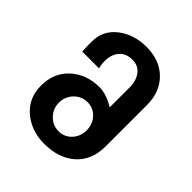

<svg xmlns="http://www.w3.org/2000/svg" viewBox="-201 -874 1008 1008"><g transform="rotate(45 303.0 -370.0)"><path d="M308.1 -740.2Q406.7 -740.2 466.3 -681.4Q525.9 -622.6 525.9 -524.9V-219.2Q525.9 -116.2 460.7 -58.1Q395.5 0 288.1 0Q192.4 0 126 -56.2Q60.1 -111.8 60.1 -205.1Q60.1 -299.8 124 -357.9Q188 -416 284.2 -416Q333.5 -416 396 -378.9V-529.8Q396 -575.2 372.1 -607.9Q348.6 -640.1 303.2 -640.1Q256.3 -640.1 230.7 -610.1Q205.1 -580.1 205.1 -530.8Q205.1 -503.9 211.9 -483.9H86.9Q85 -516.1 85 -555.2Q85 -640.1 151.9 -690.9Q217.3 -740.2 308.1 -740.2ZM294.9 -100.1Q338.4 -100.1 367.2 -131.6Q396 -163.1 396 -208Q396 -252.9 367.2 -284.4Q338.4 -315.9 294.9 -315.9Q251 -315.9 220.5 -284.2Q189.9 -252.4 189.9 -208Q189.9 -163.6 220.5 -131.8Q251 -100.1 294.9 -100.1Z"/></g></svg>

Font: Miedinger*
Style: Bold
Weight: 700
Version: Version 001.000